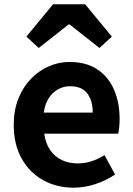

<svg xmlns="http://www.w3.org/2000/svg" viewBox="-20 -863 621 897"><path d="M323.4 13.8Q244.9 13.8 181.7 -21.2Q118.5 -56.1 81.4 -121.9Q44.2 -187.7 44.2 -279.9Q44.2 -348.1 65.8 -402.2Q87.4 -456.3 124.6 -494.8Q161.8 -533.2 208.5 -553.4Q255.3 -573.5 304.7 -573.5Q382.1 -573.5 434 -539.3Q485.9 -505.1 512.4 -444.7Q538.8 -384.4 538.8 -306.4Q538.8 -285.9 536.9 -267.6Q534.9 -249.4 532.1 -238.4H186.7Q192.9 -192.8 214.2 -162.1Q235.4 -131.4 268.1 -115.5Q300.8 -99.6 342.6 -99.6Q376.6 -99.6 407 -109.4Q437.3 -119.3 468.1 -138.2L517.6 -47.9Q476.7 -19.8 426 -3Q375.4 13.8 323.4 13.8ZM184.4 -336.9H413.3Q413.3 -393.2 387.4 -426.7Q361.6 -460.2 307.1 -460.2Q278 -460.2 252.2 -446.4Q226.4 -432.6 208.4 -405.4Q190.4 -378.2 184.4 -336.9ZM103.3 -692.1 227.9 -843H377.9L502.4 -692.1L444.8 -638.8L305.2 -748.8H300.4L161 -638.8Z"/></svg>

Font: Noto Sans HK Thin
Style: Regular
Weight: 100
Designer: Ryoko NISHIZUKA 西塚涼子 (kana, bopomofo & ideographs); Paul D. Hunt (Latin, Greek & Cyrillic); Sandoll Communications 산돌커뮤니
Foundry: Adobe
Version: Version 2.004-H2;hotconv 1.0.118;makeotfexe 2.5.65603